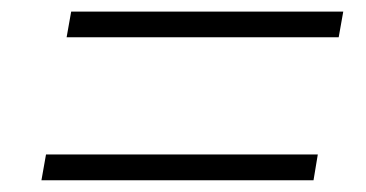

<svg xmlns="http://www.w3.org/2000/svg" viewBox="-20 -510 626 328"><path d="M93.8 -446.3 101.6 -490.2H566.4L558.6 -446.3ZM50.8 -202.1 58.6 -246.1H522.9L515.6 -202.1Z"/></svg>

Font: Cascadia Mono NF ExtraLight
Style: Italic
Weight: 200
Italic angle: -10°
Monospace: yes
Designer: Aaron Bell
Foundry: Saja Typeworks
Version: Version 2404.023; ttfautohint (v1.8.4)